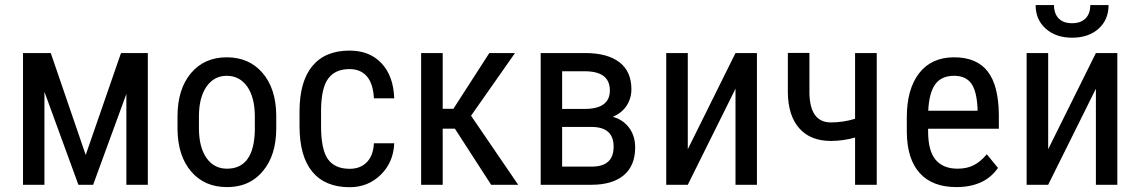

<svg xmlns="http://www.w3.org/2000/svg" viewBox="-20 -741 4574 770"><path d="M323.7 -119.6 465.3 -528.3H572.8V0H486.8V-364.3L353.5 0H294.4L158.2 -373V0H72.3V-528.3H183.6Z M777.8 -274.4V-227.1Q777.8 -150.9 808.1 -107.4Q838.4 -64.5 890.1 -64.5Q998.5 -64.5 1002 -217.8V-273.9Q1002 -349.6 971.7 -393.6Q940.9 -437 889.2 -437Q838.4 -437 808.1 -393.6Q777.8 -349.6 777.8 -274.4ZM691.9 -219.7V-273.9Q691.9 -383.3 745.6 -447.3Q799.3 -511.2 889.2 -511.2Q979 -511.2 1032.7 -448.7Q1086.4 -386.7 1087.9 -279.8V-227.1Q1087.9 -118.2 1034.2 -54.7Q1016.6 -33.7 994.9 -19.3Q973.1 -4.9 946.8 2.2Q920.4 9.3 890.1 9.3Q800.3 9.3 747.1 -52.7Q693.8 -114.3 691.9 -219.7Z M1382.3 -64Q1425.3 -64 1451.2 -90.6Q1477.1 -117.2 1479.5 -166.5H1561Q1558.1 -90.3 1507.1 -40.3Q1456.1 9.8 1382.3 9.8Q1284.2 9.8 1232.7 -52Q1181.2 -113.8 1181.2 -235.8V-293.9Q1181.2 -413.6 1232.4 -475.8Q1283.7 -538.1 1381.8 -538.1Q1462.9 -538.1 1510.5 -486.8Q1558.1 -435.5 1561 -346.7H1479.5Q1476.6 -405.3 1451.4 -434.6Q1426.3 -463.9 1381.8 -463.9Q1324.2 -463.9 1296.4 -426Q1268.6 -388.2 1267.6 -301.8V-234.4Q1267.6 -141.1 1295.2 -102.5Q1322.8 -64 1382.3 -64Z M1804.2 -225.1H1755.4V0H1668.9V-528.3H1755.4V-304.7H1798.3L1942.4 -528.3H2045.4L1869.1 -276.9L2058.1 0H1949.7Z M2234.4 -304.2H2324.7Q2425.8 -304.2 2425.8 -378.4Q2425.8 -453.1 2330.6 -455.1H2234.4ZM2234.4 -231.9V-72.8H2353.5Q2440.9 -72.8 2440.9 -152.8Q2440.9 -231.9 2352.5 -231.9ZM2148.4 0V-528.3H2325.7Q2416.5 -528.3 2464.4 -491.2Q2512.2 -454.1 2512.2 -383.3Q2512.2 -346.7 2493.2 -317.4Q2474.1 -288.1 2437.5 -272.5Q2478 -261.7 2502.7 -229Q2527.3 -196.3 2527.3 -149.9Q2527.3 -76.7 2481.7 -38.3Q2436 0 2352.5 0Z M2929.7 -528.3H3015.6V0H2929.7V-385.3L2738.3 0H2651.9V-528.3H2738.3V-142.6Z M3496.1 0H3409.2V-189.5Q3361.8 -175.8 3312 -175.8Q3231 -175.8 3186 -225.8Q3141.1 -275.9 3139.6 -368.7V-528.8H3226.1V-366.2Q3229 -250 3312 -250Q3360.8 -250 3409.2 -264.6V-528.3H3496.1Z M3900.4 -296.9V-306.2Q3897 -377 3874.5 -407.2Q3852.1 -437 3806.2 -437Q3755.4 -437 3730.5 -402.8Q3706.1 -368.7 3702.6 -296.9ZM3913.6 -9.8Q3872.1 9.3 3815.4 9.3Q3719.2 9.3 3668.5 -46.9Q3617.7 -103 3616.7 -210.9V-271Q3616.7 -383.3 3666 -447.3Q3715.8 -511.2 3806.2 -511.2Q3897 -511.2 3940.9 -454.6Q3984.9 -398.4 3985.8 -279.8V-226.6V-224.6H3983.9H3702.1V-214.8Q3702.1 -135.7 3732.4 -100.1Q3762.7 -64.5 3820.3 -64.5Q3856.9 -64.5 3884.3 -78.1Q3911.6 -91.8 3936 -120.6L3937 -122.6L3938.5 -121.1L3981.4 -68.8L3982.4 -67.9L3981.4 -66.4Q3954.6 -28.3 3913.6 -9.8Z M4375 -528.3H4460.9V0H4375V-385.3L4183.6 0H4097.2V-528.3H4183.6V-142.6ZM4425.8 -720.7Q4425.8 -661.6 4385.5 -625.7Q4345.2 -589.8 4279.8 -589.8Q4214.4 -589.8 4173.8 -626Q4133.3 -662.1 4133.3 -720.7H4207Q4207 -686.5 4225.6 -667.2Q4244.1 -647.9 4279.8 -647.9Q4314 -647.9 4333.3 -667Q4352.5 -686 4352.5 -720.7Z"/></svg>

Font: MAUL Condensed
Style: Condensed Regular
Weight: 400
Designer: MAUL
Version: Version 1.0; 2020; ttfautohint (v1.8.3)